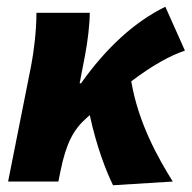

<svg xmlns="http://www.w3.org/2000/svg" viewBox="-20 -538 568 569"><path d="M4 0H153L159 -30C176 -114 198 -154 236 -188C240 -191 243 -194 246 -197C267 -100 295 -30 315 11L492 0C449 -69 390 -173 369 -297C434 -346 484 -373 528 -388L470 -518C380 -474 296 -398 220 -291H216L232 -374C240 -416 246 -467 246 -500H88C88 -446 80 -382 72 -342Z"/></svg>

Font: Source Sans Pro Black
Style: Italic
Weight: 900
Italic angle: -11°
Designer: Paul D. Hunt
Foundry: Adobe Systems Incorporated
Version: Version 3.006;hotconv 1.0.111;makeotfexe 2.5.65597